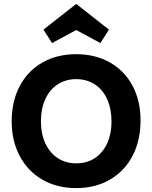

<svg xmlns="http://www.w3.org/2000/svg" viewBox="-20 -952 781 985"><path d="M40 -330Q40 -432 81 -510Q122 -588 197 -631Q272 -674 371 -674Q469 -674 544 -631.5Q619 -589 660 -512Q701 -435 701 -334Q701 -231 660 -152.5Q619 -74 544 -30.5Q469 13 371 13Q273 13 198 -30Q123 -73 81.5 -151Q40 -229 40 -330ZM552 -330Q552 -394 529.5 -443.5Q507 -493 465.5 -519.5Q424 -546 371 -546Q318 -546 276.5 -519.5Q235 -493 212.5 -443.5Q190 -394 190 -330Q190 -266 212.5 -217Q235 -168 276 -141Q317 -114 371 -114Q453 -114 502.5 -173Q552 -232 552 -330ZM203 -800 371 -932 539 -800 495 -731 371 -798 247 -731Z"/></svg>

Font: Secular One
Style: Regular
Weight: 400
Designer: Michal Sahar
Foundry: Hagilda
Version: Version 1.000